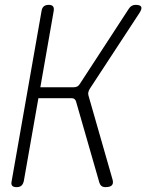

<svg xmlns="http://www.w3.org/2000/svg" viewBox="-20 -760 640 790"><path d="M48 10Q35 10 30 4Q25 -2 28 -15L151 -715Q153 -728 160.5 -734Q168 -740 180 -740Q193 -740 198 -734Q203 -728 201 -715L146 -401H284Q291 -401 297.5 -404Q304 -407 308 -414L510 -724Q515 -732 522 -736Q529 -740 538 -740Q557 -740 561 -732Q565 -724 554 -707L349 -394Q345 -387 343.5 -380.5Q342 -374 344 -367L442 -25Q448 -7 441 1.5Q434 10 414 10Q404 10 398 5.5Q392 1 389 -8L293 -342Q291 -349 286.5 -352.5Q282 -356 275 -356H138L78 -15Q75 -2 68 4Q61 10 48 10Z"/></svg>

Font: Maple Mono Thin
Style: Italic
Weight: 250
Italic angle: -10°
Monospace: yes
Designer: subframe7536
Version: Version 7.000